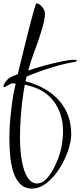

<svg xmlns="http://www.w3.org/2000/svg" viewBox="-31 -679 470 1124"><path d="M156 425Q116 425 90 400.5Q64 376 49.5 335Q35 294 29.5 242Q24 190 24 136Q24 63 31 -2Q38 -67 43 -100Q45 -114 49.5 -138Q54 -162 61 -190Q56 -190 50 -190.5Q44 -191 39 -191H37L0 -171Q-6 -169 -7 -169Q-11 -169 -11 -174Q-11 -183 3.5 -202.5Q18 -222 37 -230L73 -245Q85 -294 98.5 -349Q112 -404 125 -456.5Q138 -509 149.5 -552.5Q161 -596 169 -623.5Q177 -651 179 -655Q182 -659 186 -659Q194 -659 203.5 -650.5Q213 -642 220.5 -632Q228 -622 229 -616Q232 -607 232 -595Q232 -584 228.5 -563Q225 -542 213 -503Q194 -439 172.5 -383.5Q151 -328 134 -266Q181 -282 232.5 -296Q284 -310 330 -319.5Q376 -329 403 -329Q409 -329 414 -328.5Q419 -328 419 -325Q419 -323 415 -320Q411 -317 406 -316Q354 -309 277.5 -286Q201 -263 125 -231Q123 -224 121.5 -217Q120 -210 118 -203Q241 -172 313.5 -92Q386 -12 386 107Q386 140 374 182Q362 224 340.5 266.5Q319 309 290 345Q261 381 227 403Q193 425 156 425ZM187 395Q213 395 235.5 373.5Q258 352 276.5 319Q295 286 308 252.5Q321 219 326 195Q338 139 338 91Q338 -14 282.5 -87.5Q227 -161 114 -183Q112 -171 110 -159Q108 -147 106 -134Q97 -76 91.5 -8.5Q86 59 86 124Q86 199 96.5 260.5Q107 322 129.5 358.5Q152 395 187 395Z"/></svg>

Font: Comforter
Style: Regular
Weight: 400
Designer: Robert E. Leuschke
Foundry: Robert E. Leuschke
Version: Version 1.013; ttfautohint (v1.8.3)